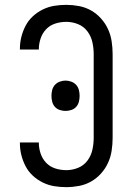

<svg xmlns="http://www.w3.org/2000/svg" viewBox="-20 -763 540 791"><path d="M253 8Q228 8 203.5 4Q179 0 156.5 -11Q134 -22 115.5 -39Q97 -56 85.5 -78Q74 -100 68 -124Q62 -148 62 -173V-176H140V-174Q140 -152 147.5 -130Q155 -108 170.5 -92Q186 -76 208 -69Q230 -62 253 -62Q278 -62 301.5 -71.5Q325 -81 340 -101Q355 -121 360.5 -145.5Q366 -170 366 -195V-540Q366 -565 360.5 -589.5Q355 -614 340 -634Q325 -654 301.5 -663.5Q278 -673 253 -673Q230 -673 208 -666Q186 -659 170.5 -643Q155 -627 147.5 -605Q140 -583 140 -561V-559H62V-562Q62 -587 68 -611Q74 -635 85.5 -657Q97 -679 115.5 -696Q134 -713 156.5 -724Q179 -735 203.5 -739Q228 -743 253 -743Q279 -743 305.5 -738Q332 -733 355 -720Q378 -707 396 -687Q414 -667 425 -643Q436 -619 440 -592.5Q444 -566 444 -540V-195Q444 -169 440 -142.5Q436 -116 425 -92Q414 -68 396 -48Q378 -28 355 -15Q332 -2 305.5 3Q279 8 253 8ZM250 -306Q238 -306 226 -310Q214 -314 206 -323Q198 -332 195 -344Q192 -356 192 -368Q192 -380 195 -392Q198 -404 206 -413Q214 -422 226 -426.5Q238 -431 250 -431Q262 -431 274 -426.5Q286 -422 294 -413Q302 -404 305 -392Q308 -380 308 -368Q308 -356 305 -344Q302 -332 294 -323Q286 -314 274 -310Q262 -306 250 -306Z"/></svg>

Font: Iosevka NFM
Style: Regular
Weight: 400
Monospace: yes
Designer: Belleve Invis
Foundry: Belleve Invis
Version: Version 29.0.4; ttfautohint (v1.8.4);Nerd Fonts 3.3.0